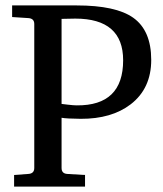

<svg xmlns="http://www.w3.org/2000/svg" viewBox="-20 -691 605 711"><path d="M540 -469.2Q540 -363.3 463.9 -304.7Q393.1 -250.5 278.8 -251Q226.1 -251.5 208 -254.9V-68.8Q208 -48.3 229 -46.9L294.9 -43V0H32.2V-43L85 -46.9Q106.9 -48.3 106.9 -68.8V-602.1Q106.9 -622.6 85 -624L24.9 -627.9V-670.9H264.2Q408.7 -670.9 473.1 -625.5Q540 -578.1 540 -469.2ZM436 -467.8Q436 -622.1 258.8 -622.1Q241.2 -622.1 208 -621.1V-306.2Q207.5 -306.2 230.2 -303.5Q252.9 -300.8 264.2 -300.8Q436 -299.3 436 -467.8Z"/></svg>

Font: Ezra SIL
Style: Regular
Weight: 400
Designer: Development by SIL's NRSI team. OpenType tables by Ralph Hancock ( hancock@dircon.co.uk )
Foundry: SIL International, Version 2.51: 2007
Version: Version 2.51, 2007